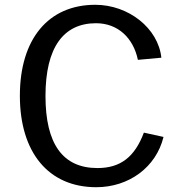

<svg xmlns="http://www.w3.org/2000/svg" viewBox="-20 -772 751 802"><path d="M378 -752C182 -752 63 -609 63 -372C63 -136 182 10 382 10C518 10 632 -73 663 -200L581 -218C543 -117 484 -70 387 -70C242 -70 170 -171 170 -371C170 -575 246 -675 381 -675C473 -675 537 -613 556 -522L654 -531C641 -654 517 -752 378 -752Z"/></svg>

Font: 18Franklin
Style: Regular
Weight: 400
Designer: Pablo Impallari, Rodrigo Fuenzalida (Modified by Dan O. Williams)
Version: Version 0.025;PS 000.025;hotconv 1.0.88;makeotf.lib2.5.64775